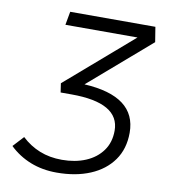

<svg xmlns="http://www.w3.org/2000/svg" viewBox="-80 -762 746 840"><g transform="rotate(10 293.0 -341.5)"><path d="M227.5 9.8Q163.6 9.8 110.6 -11.2Q57.6 -32.2 17.1 -71.3L61 -118.7Q96.7 -85 141.4 -67.1Q186 -49.3 240.2 -49.3Q299.3 -49.3 345.7 -68.8Q392.1 -88.4 418.9 -125.5Q445.8 -162.6 445.8 -214.8Q445.8 -338.4 232.4 -338.4H184.1L178.2 -378.4L473.6 -633.8H153.3L164.1 -693.4H542.5L553.2 -627L280.8 -391.6Q512.2 -378.9 512.2 -217.3Q512.2 -145.5 476.1 -94.7Q439.9 -43.9 376 -17.1Q312 9.8 227.5 9.8Z"/></g></svg>

Font: Cascadia Code PL Light
Style: Italic
Weight: 300
Italic angle: -10°
Monospace: yes
Designer: Aaron Bell
Foundry: Saja Typeworks
Version: Version 2404.023; ttfautohint (v1.8.4)